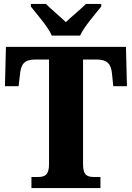

<svg xmlns="http://www.w3.org/2000/svg" viewBox="-20 -951 667 971"><path d="M242 -771H385C405 -816 462 -880 492 -918V-931H415C392 -908 341 -866 313 -839C285 -866 235 -908 212 -931H136V-918C165 -880 223 -816 242 -771ZM139 0H488V-56H456C423 -56 400 -63 400 -119V-650H468C524 -650 541 -626 546 -582L553 -515H622L617 -714H10L5 -515H74L82 -582C87 -626 103 -650 159 -650H228V-121C228 -64 205 -56 172 -56H139Z"/></svg>

Font: Noto Serif Tamil SemiCondensed ExtraBold
Style: Regular
Weight: 800
Width: 4
Designer: Indian Type Foundry, Tom Grace, and the Monotype Design Team
Foundry: Monotype Imaging Inc.
Version: Version 2.004